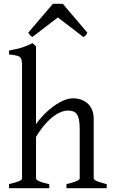

<svg xmlns="http://www.w3.org/2000/svg" viewBox="-20 -982 591 1002"><path d="M469 -51V-362C469 -436 417 -469 361 -469C300 -469 214 -402 168 -334V-740L150 -757C109 -737 82 -729 64 -726L27 -718V-698C89 -690 95 -690 95 -634V-51C95 -39 70 -32 27 -21V0H237V-21C176 -34 168 -45 168 -51V-268C236 -379 300 -405 333 -405C374 -405 396 -390 396 -309V-51C396 -39 356 -28 327 -21V0H537V-21C506 -29 469 -39 469 -51ZM427 -797 436 -811 308 -962H256L127 -811C135 -803 137 -795 149 -789L282 -891L415 -789C421 -792 425 -795 427 -797Z"/></svg>

Font: Temporarium
Style: Regular
Weight: 400
Version: Version 1.1